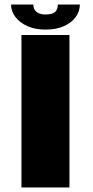

<svg xmlns="http://www.w3.org/2000/svg" viewBox="-20 -830 412 850"><path d="M75 0H287.5V-675H75ZM181.5 -699Q229 -699 263 -714.2Q297 -729.5 315.2 -754.8Q333.5 -780 333.5 -810H236Q236 -796 230.8 -786Q225.5 -776 213.5 -771Q201.5 -766 181.5 -766Q164 -766 152 -771.2Q140 -776.5 133.8 -786.2Q127.5 -796 127.5 -810H29Q29 -780 48.2 -754.8Q67.5 -729.5 101.5 -714.2Q135.5 -699 181.5 -699Z"/></svg>

Font: Anybody SemiExpanded ExtraBold
Style: Regular
Weight: 800
Width: 6
Version: Version 1.113;gftools[0.9.25]